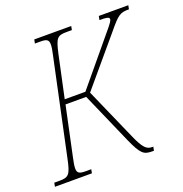

<svg xmlns="http://www.w3.org/2000/svg" viewBox="-148 -828 900 942"><g transform="rotate(-20 301.5 -357.0)"><path d="M-20 0H173L177 -20H149C117 -20 104 -25 104 -50C104 -63 107 -82 113 -108L167 -362H275L393 -93C430 -10 445 0 488 0H497L501 -20H495C467 -20 450 -34 419 -105L300 -375L506 -619C563 -688 573 -694 619 -694L623 -714H469L465 -694C504 -694 516 -691 516 -681C516 -674 513 -666 471 -617L280 -387H172L219 -606C236 -683 244 -694 293 -694H321L325 -714H132L128 -694H156C188 -694 200 -689 200 -663C200 -650 197 -632 191 -606L85 -108C69 -31 59 -20 12 -20H-16Z"/></g></svg>

Font: Noto Serif Condensed Thin
Style: Italic
Weight: 100
Width: 3
Italic angle: -12°
Designer: Monotype Design Team
Foundry: Monotype Imaging Inc.
Version: Version 2.013